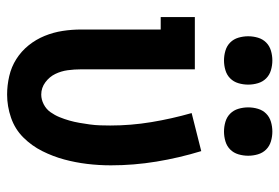

<svg xmlns="http://www.w3.org/2000/svg" viewBox="-143 -635 786 540"><g transform="rotate(90 250.0 -365.0)"><path d="M246 8Q220 8 194 2Q168 -4 146 -18Q124 -32 107.5 -52.5Q91 -73 81 -97.5Q71 -122 67 -148Q63 -174 63 -200V-424H28V-520H175V-200Q175 -181 177.5 -162.5Q180 -144 188 -127.5Q196 -111 211.5 -99.5Q227 -88 246 -88Q260 -88 273.5 -95Q287 -102 295.5 -114Q304 -126 309.5 -139.5Q315 -153 319 -167Q323 -181 325.5 -195.5Q328 -210 330 -224.5Q332 -239 332.5 -253.5Q333 -268 333 -282Q333 -340 323.5 -397.5Q314 -455 298 -511L405 -538Q424 -476 434.5 -412Q445 -348 445 -284Q445 -250 441 -217Q437 -184 428.5 -152.5Q420 -121 405 -91Q390 -61 366.5 -37.5Q343 -14 311 -3Q279 8 246 8ZM350 -602Q336 -602 322.5 -606Q309 -610 299.5 -619.5Q290 -629 286 -642.5Q282 -656 282 -670Q282 -684 286 -697.5Q290 -711 299.5 -720.5Q309 -730 322.5 -734Q336 -738 350 -738Q364 -738 377.5 -734Q391 -730 400.5 -720.5Q410 -711 414 -697.5Q418 -684 418 -670Q418 -656 414 -642.5Q410 -629 400.5 -619.5Q391 -610 377.5 -606Q364 -602 350 -602ZM150 -602Q136 -602 122.5 -606Q109 -610 99.5 -619.5Q90 -629 86 -642.5Q82 -656 82 -670Q82 -684 86 -697.5Q90 -711 99.5 -720.5Q109 -730 122.5 -734Q136 -738 150 -738Q164 -738 177.5 -734Q191 -730 200.5 -720.5Q210 -711 214 -697.5Q218 -684 218 -670Q218 -656 214 -642.5Q210 -629 200.5 -619.5Q191 -610 177.5 -606Q164 -602 150 -602Z"/></g></svg>

Font: Iosevka Curly Slab
Style: Bold
Weight: 700
Monospace: yes
Designer: Belleve Invis
Foundry: Belleve Invis
Version: Version 22.1.2; ttfautohint (v1.8.4)